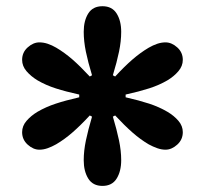

<svg xmlns="http://www.w3.org/2000/svg" viewBox="-20 -861 672 624"><path d="M313 -256.8Q344.2 -256.8 359 -280.5Q373.9 -304.2 373.9 -340.3Q373.9 -370.9 366.7 -405.2Q359.5 -439.5 346.8 -481.9L354.2 -485.8Q384.8 -453 410.6 -430.3Q436.5 -407.6 463.2 -391.9Q477.1 -384.3 491 -379.4Q505 -374.5 517.7 -374.5Q537.9 -374.5 556 -390.9Q574.1 -407.2 574.1 -431.5Q574.1 -451.7 559.9 -468.3Q545.7 -485 524.1 -497.7Q497.2 -513.5 464.6 -524.2Q432 -534.8 388.3 -544.8V-553.7Q432.6 -563.5 465 -573.9Q497.4 -584.3 524.1 -599.9Q545.6 -612.8 559.8 -629.6Q574.1 -646.3 574.1 -666.5Q574.1 -690.8 556 -707Q537.9 -723.3 517.7 -723.3Q504.9 -723.3 491 -718.7Q477.2 -714 463.2 -705.9Q436.4 -690.1 410.2 -667.4Q384.1 -644.7 354.2 -612.3L346.8 -616.4Q360 -659.7 366.9 -693.4Q373.9 -727.2 373.9 -757.6Q373.9 -793.6 359 -817.2Q344.2 -840.8 313 -840.8Q281.7 -840.8 266.9 -817.3Q252.1 -793.8 252.1 -757.6Q252.1 -727.1 259.1 -693Q266.1 -659 279.1 -616.4L271.8 -612.3Q241.2 -645.3 215.3 -667.9Q189.3 -690.4 162.6 -706.1Q149.1 -714 135.2 -718.7Q121.3 -723.3 108.1 -723.3Q88.2 -723.3 70.1 -707.1Q51.9 -690.9 51.9 -666.5Q51.9 -646.3 66.2 -629.6Q80.6 -612.8 101.9 -599.9Q128.9 -584.1 161.4 -573.7Q193.8 -563.3 237.5 -553.7V-544.8Q193.2 -534.7 160.9 -524Q128.6 -513.3 101.9 -497.7Q80.7 -485 66.3 -468.3Q51.9 -451.7 51.9 -431.5Q51.9 -407.2 70 -390.9Q88.1 -374.5 108.1 -374.5Q121.3 -374.5 135.1 -379.4Q148.9 -384.3 162.6 -392.1Q189.6 -407.9 215.7 -430.7Q241.9 -453.5 271.8 -485.8L279.1 -481.9Q266.3 -438.6 259.2 -404.7Q252.1 -370.8 252.1 -340.3Q252.1 -304.4 266.9 -280.6Q281.7 -256.8 313 -256.8Z"/></svg>

Font: Pinar FD VF
Style: Regular
Weight: 300
Designer: Amin Abedi
Version: Version 2.000